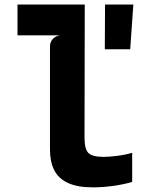

<svg xmlns="http://www.w3.org/2000/svg" viewBox="-20 -800 640 828"><path d="M432 -587.5 433 -780.5H555L541.5 -587.5ZM381 8Q314.5 8 273.5 -10.8Q232.5 -29.5 214 -66Q195.5 -102.5 195.5 -154.5V-599Q195.5 -618 206.8 -631Q218 -644 237.5 -647.5H55.5V-780.5H345.5L344.5 -207.5Q344.5 -157.5 361 -140.5Q377.5 -123.5 427 -123.5Q449.5 -123.5 484.5 -127.8Q519.5 -132 550 -141V-15.5Q513.5 -4.5 467.5 1.8Q421.5 8 381 8Z"/></svg>

Font: Spline Sans Mono
Style: Bold
Weight: 700
Designer: Eben Sorkin, Mirko Velimirovic
Foundry: Sorkin Type
Version: Version 1.004